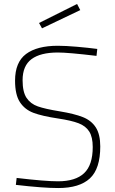

<svg xmlns="http://www.w3.org/2000/svg" viewBox="-20 -942 580 969"><path d="M60 -9 64 -44Q207 -27 273 -27Q361 -27 404.5 -68Q448 -109 448 -200Q448 -250 430.5 -278Q413 -306 376.5 -320Q340 -334 273 -344Q193 -356 149 -372.5Q105 -389 80.5 -426.5Q56 -464 56 -535Q56 -628 111.5 -669.5Q167 -711 272 -711Q311 -711 368.5 -706Q426 -701 471 -695L467 -660Q324 -677 272 -677Q184 -677 139 -643.5Q94 -610 94 -537Q94 -478 114 -448Q134 -418 171 -405Q208 -392 282 -380Q355 -368 398 -351Q441 -334 463.5 -299Q486 -264 486 -203Q486 -90 433.5 -41.5Q381 7 274 7Q197 7 60 -9ZM177 -826 369 -922 385 -891 192 -799Z"/></svg>

Font: Cairo ExtraLight
Style: Regular
Weight: 275
Designer: Mohamed Gaber, Accademia di Belle Arti di Urbino and others
Foundry: Kief Type Foundry, Accademia di Belle Arti di Urbino and others
Version: Version 3.011